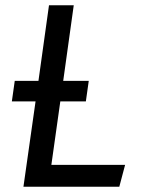

<svg xmlns="http://www.w3.org/2000/svg" viewBox="-20 -709 539 729"><path d="M455 -83 433 0H69L115 -324H25L36 -402H126L166 -689H260L220 -402H317L306 -324H209L175 -83Z"/></svg>

Font: FiraGO
Style: Italic
Weight: 400
Italic angle: -8°
Designer: bBox Type GmbH
Foundry: bBox Type GmbH
Version: Version 1.001